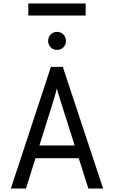

<svg xmlns="http://www.w3.org/2000/svg" viewBox="-20 -1085 656 1105"><path d="M42.5 0 273 -700H341.5L573.5 0H488.5L326.5 -510Q325 -515.5 321 -528.5Q317 -541.5 313 -555Q309 -568.5 307.5 -576.5Q305.5 -568.5 301.8 -555Q298 -541.5 294.5 -528.8Q291 -516 289 -510L129.5 0ZM159 -174.5 183 -248H432.5L456.5 -174.5ZM308 -798Q286.5 -798 271.8 -812.8Q257 -827.5 257 -849Q257 -871.5 271.8 -886.5Q286.5 -901.5 308 -901.5Q330.5 -901.5 345 -886.5Q359.5 -871.5 359.5 -849Q359.5 -827.5 345 -812.8Q330.5 -798 308 -798ZM143 -995.5V-1065H473V-995.5Z"/></svg>

Font: Overpass Mono Light
Style: Regular
Weight: 400
Monospace: yes
Version: Version 4.000